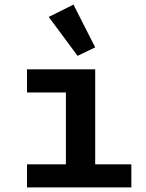

<svg xmlns="http://www.w3.org/2000/svg" viewBox="-20 -819 640 839"><path d="M98 -101H268V-415H98V-516H396V-101H554V0H98ZM193 -745 301 -799 396 -612 319 -575Z"/></svg>

Font: IBM Plex Mono SmBld
Style: Regular
Weight: 600
Monospace: yes
Designer: Mike Abbink, Paul van der Laan, Pieter van Rosmalen
Foundry: Bold Monday
Version: Version 2.3